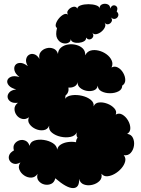

<svg xmlns="http://www.w3.org/2000/svg" viewBox="-20 -960 737 1007"><path d="M270 -25Q265 -3 248 4.5Q231 12 212.5 7.5Q194 3 182.5 -11.5Q171 -26 177 -48Q164 -29 144 -28.5Q124 -28 106.5 -40Q89 -52 81.5 -70.5Q74 -89 87 -108Q67 -97 52 -101.5Q37 -106 30 -118.5Q23 -131 28 -145.5Q33 -160 53 -171Q47 -192 56.5 -205.5Q66 -219 82 -224Q98 -229 113.5 -222Q129 -215 135 -195Q139 -216 161 -223Q183 -230 210 -226Q237 -222 257.5 -209Q278 -196 280 -175Q283 -192 299 -202Q315 -212 337 -215Q359 -218 379 -214Q378 -226 387 -238Q378 -248 383 -266Q374 -247 349.5 -242Q325 -237 298 -243Q271 -249 252.5 -264Q234 -279 238 -301Q230 -281 209.5 -277.5Q189 -274 168 -283Q147 -292 135 -309Q123 -326 132 -345Q114 -332 96 -336.5Q78 -341 67 -356Q56 -371 56 -389Q56 -407 74 -421Q49 -418 35.5 -427Q22 -436 20 -449.5Q18 -463 29 -475.5Q40 -488 65 -491Q38 -498 26.5 -511.5Q15 -525 18.5 -538Q22 -551 38.5 -557.5Q55 -564 82 -556Q60 -573 56 -590.5Q52 -608 60.5 -619Q69 -630 86.5 -630Q104 -630 126 -613Q114 -633 117 -649Q120 -665 132 -672.5Q144 -680 159.5 -675.5Q175 -671 187 -651Q182 -673 193.5 -687.5Q205 -702 224 -707Q243 -712 260.5 -705Q278 -698 284 -677Q285 -698 300 -710.5Q315 -723 336.5 -726.5Q358 -730 379.5 -724.5Q401 -719 414.5 -705.5Q428 -692 427 -670Q437 -690 456 -695Q475 -700 497.5 -694.5Q520 -689 538.5 -675.5Q557 -662 565.5 -643.5Q574 -625 565 -606Q581 -615 598 -606Q615 -597 626 -578Q637 -559 637 -540Q637 -521 621 -511Q621 -491 601.5 -481Q582 -471 557 -471Q532 -471 512.5 -481Q493 -491 493 -511Q489 -492 472 -486Q455 -480 435 -483.5Q415 -487 400.5 -499Q386 -511 387 -529Q384 -513 369.5 -506Q355 -499 339 -501Q343 -475 323 -458Q324 -451 321 -442Q332 -457 357.5 -460.5Q383 -464 410.5 -457.5Q438 -451 456 -436.5Q474 -422 471 -402Q478 -420 498.5 -422.5Q519 -425 542 -416.5Q565 -408 579.5 -392Q594 -376 587 -359Q604 -369 621.5 -359Q639 -349 651 -329Q663 -309 663.5 -288.5Q664 -268 647 -258Q669 -255 677.5 -236Q686 -217 682.5 -195Q679 -173 665.5 -158Q652 -143 629 -146Q641 -132 636.5 -113.5Q632 -95 617 -77.5Q602 -60 582 -48.5Q562 -37 543 -35.5Q524 -34 512 -49Q517 -26 502 -11Q487 4 463.5 9.5Q440 15 420 7.5Q400 0 395 -22Q397 26 363.5 26.5Q330 27 270 -25ZM279 -813Q269 -820 273 -834.5Q277 -849 288.5 -863Q300 -877 313.5 -884Q327 -891 337 -883Q328 -895 338 -907.5Q348 -920 363 -924Q378 -928 386 -915Q386 -926 403.5 -932Q421 -938 444 -938Q467 -938 484.5 -932Q502 -926 502 -915Q502 -932 516 -937.5Q530 -943 544 -937.5Q558 -932 558 -915Q565 -931 575.5 -932Q586 -933 592.5 -924.5Q599 -916 592 -900Q604 -888 600 -876.5Q596 -865 584.5 -861.5Q573 -858 561 -869Q571 -858 565.5 -847Q560 -836 548.5 -833Q537 -830 528 -842Q536 -831 530.5 -818Q525 -805 512.5 -794.5Q500 -784 486 -781Q472 -778 463 -789Q473 -777 468 -766.5Q463 -756 452 -753.5Q441 -751 431 -763Q433 -751 421.5 -744Q410 -737 394 -735.5Q378 -734 365.5 -738.5Q353 -743 351 -755Q351 -741 337 -735Q323 -729 306.5 -734.5Q290 -740 280 -758.5Q270 -777 279 -813Z"/></svg>

Font: Rubik Bubbles
Style: Regular
Weight: 400
Designer: Hubert and Fischer, NaN
Foundry: Hubert and Fischer, NaN
Version: Version 2.200